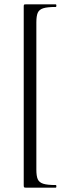

<svg xmlns="http://www.w3.org/2000/svg" viewBox="-20 -745 314 882"><path d="M98 -725H236Q239 -725 239 -719Q239 -713 236 -713Q197 -713 178.5 -707Q160 -701 153.5 -686.5Q147 -672 147 -642V34Q147 64 153.5 78.5Q160 93 178.5 99Q197 105 236 105Q239 105 239 111Q239 117 236 117H98Q92 117 90.5 115Q89 113 89 106V-715Q89 -722 90.5 -723.5Q92 -725 98 -725Z"/></svg>

Font: Cormorant Unicase
Style: Regular
Weight: 400
Designer: Christian Thalmann (Catharsis Fonts)
Foundry: Catharsis Fonts
Version: Version 4.000